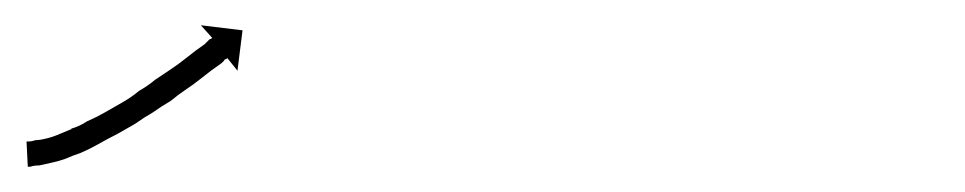

<svg xmlns="http://www.w3.org/2000/svg" viewBox="-20 -126 764 152"><path d="M3 -14Q3 -14 3 -14Q3 -14 3 -14Q3 -14 3 -14Q3 -14 3 -14Q5 -14 8 -15Q8 -15 8 -15Q8 -15 8 -15Q8 -15 7.5 -15Q7 -15 7 -15Q11 -15 15 -16Q15 -16 15 -16Q15 -16 15 -16Q15 -16 15 -16Q15 -16 15 -16Q20 -17 25 -19Q25 -19 25 -19Q25 -19 25 -19Q25 -19 25 -19Q25 -19 25 -19Q30 -21 37 -24Q37 -24 37 -24Q37 -24 36 -24Q36 -24 36 -24Q36 -24 36 -24Q43 -26 49 -30Q49 -30 49 -30Q49 -30 49 -30Q49 -30 49 -30Q49 -30 49 -30Q56 -33 63 -37Q63 -37 63 -37Q63 -37 63 -37Q63 -37 63 -37Q63 -37 63 -37Q70 -41 77 -45Q77 -45 77 -45Q77 -45 77 -45Q77 -45 77 -45Q77 -45 77 -45Q84 -49 90 -54Q90 -54 90 -54Q90 -54 90 -54Q90 -54 90 -54Q90 -54 90 -54Q97 -58 103 -63Q103 -63 103 -63Q103 -63 103 -63Q103 -63 103 -63Q103 -63 103 -63Q109 -67 115 -71Q115 -71 115 -71Q115 -71 115 -71Q115 -71 115 -71Q115 -71 115 -71Q121 -75 126 -79Q131 -83 135 -86Q139 -89 142 -91Q144 -93 146 -95Q147 -95 148 -96L139 -106L172 -102L168 -70L160 -80Q159 -79 158 -79Q157 -77 154 -75Q151 -73 147 -70Q143 -67 138 -63Q133 -59 127 -55Q127 -55 127 -55Q127 -55 127 -55Q127 -55 127 -55Q127 -55 127 -55Q121 -51 115 -46Q115 -46 115 -46Q115 -46 115 -46Q115 -46 115 -46Q115 -46 115 -46Q108 -42 101 -37Q101 -37 101 -37Q101 -37 101 -37Q101 -37 101 -37Q101 -37 101 -37Q94 -33 87 -28Q87 -28 87 -28Q87 -28 87 -28Q87 -28 87 -28Q87 -28 87 -28Q80 -24 73 -20Q73 -20 73 -20Q73 -20 73 -20Q73 -20 73 -20Q73 -20 73 -20Q65 -16 58 -12Q58 -12 58 -12Q58 -12 58 -12Q58 -12 58 -12Q58 -12 58 -12Q51 -8 44 -5Q44 -5 44 -5Q44 -5 44 -5Q44 -5 44 -5Q44 -5 44 -5Q38 -3 31 0Q31 0 31 0Q31 0 31 0Q31 0 31 0Q31 0 31 0Q25 2 20 3Q20 3 20 3Q20 3 20 3Q20 3 20 3Q20 3 20 3Q15 4 11 5Q11 5 11 5Q11 5 10 5Q10 5 10 5Q10 5 10 5Q7 5 4 6Q4 6 4 6Q4 6 4 6Q4 6 4 6Q4 6 4 6Q3 6 2 6L1 -14Q2 -14 3 -14Z"/></svg>

Font: FRB American Cursive Just Arrows Light
Style: Italic
Weight: 300
Italic angle: -25°
Version: Version 2.0;Modular Font Editor K font №1